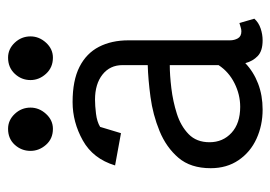

<svg xmlns="http://www.w3.org/2000/svg" viewBox="-120 -564 687 488"><g transform="rotate(-90 224.0 -319.5)"><path d="M190 4Q150 4 116 -11.5Q82 -27 61.5 -57Q41 -87 41 -128Q41 -179 67.5 -210Q94 -241 135.5 -258Q177 -275 222 -281Q267 -287 303 -288V-352Q303 -384 279 -403Q255 -422 215 -422Q200 -422 179.5 -419.5Q159 -417 146 -409L130 -356L48 -371Q65 -427 111.5 -453Q158 -479 209 -479Q264 -479 298.5 -461.5Q333 -444 349.5 -412Q366 -380 366 -337V-79Q366 -68 371 -59Q376 -50 389 -50Q394 -50 400 -52Q406 -54 410 -55L421 -17Q411 -6 396 -1Q381 4 366 4Q339 4 326 -8.5Q313 -21 308 -40Q286 -19 256 -7.5Q226 4 190 4ZM197 -53Q228 -53 257 -67.5Q286 -82 303 -108V-232Q278 -232 244.5 -228Q211 -224 179.5 -214Q148 -204 127.5 -184Q107 -164 107 -131Q107 -97 131 -75Q155 -53 197 -53ZM322 -529Q297 -529 281 -546.5Q265 -564 265 -586Q265 -609 281 -626Q297 -643 322 -643Q344 -643 360 -626Q376 -609 376 -586Q376 -564 360 -546.5Q344 -529 322 -529ZM141 -529Q116 -529 100.5 -546.5Q85 -564 85 -586Q85 -609 100.5 -626Q116 -643 141 -643Q163 -643 179 -626Q195 -609 195 -586Q195 -564 179 -546.5Q163 -529 141 -529Z"/></g></svg>

Font: Kreon Light
Style: Regular
Weight: 300
Designer: Julia Petretta
Foundry: Julia Petretta and Eli Heuer
Version: Version 2.002